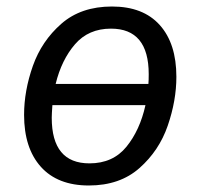

<svg xmlns="http://www.w3.org/2000/svg" viewBox="-20 -558 616 590"><path d="M522 -322Q522 -249 495.5 -172Q469 -95 408.5 -41.5Q348 12 253 12Q157 12 105.5 -45.5Q54 -103 54 -205Q54 -279 81 -355.5Q108 -432 168.5 -485Q229 -538 324 -538Q420 -538 471 -481Q522 -424 522 -322ZM151 -300H436Q437 -310 437 -330Q437 -470 321 -470Q252 -470 210.5 -422Q169 -374 151 -300ZM427 -235H141Q139 -207 139 -196Q139 -56 255 -56Q327 -56 368.5 -107Q410 -158 427 -235Z"/></svg>

Font: FiraGO Book
Style: Italic
Weight: 350
Italic angle: -8°
Designer: bBox Type GmbH
Foundry: bBox Type GmbH
Version: Version 1.001